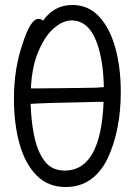

<svg xmlns="http://www.w3.org/2000/svg" viewBox="-20 -733 540 771"><path d="M244 18Q173 18 127 -28.5Q81 -75 58.5 -155Q36 -235 36 -337Q36 -456 70 -555Q102 -657 134 -657Q147 -657 153 -650Q197 -713 271 -713Q334 -713 377 -667.5Q420 -622 442.5 -543Q465 -464 465 -363Q465 -210 412 -96Q355 18 244 18ZM397 -383Q395 -491 368 -564Q335 -651 267 -651Q232 -651 194.5 -618Q157 -585 130 -516Q108 -460 104 -378H132Q350 -380 370 -381Q374 -382 397 -383ZM103 -316Q105 -250 116 -193Q129 -127 158 -87.5Q187 -48 240 -48Q385 -48 396 -324Q351 -324 336 -323Q162 -320 103 -316Z"/></svg>

Font: Moon Stars Kai T HW
Style: Regular
Weight: 400
Designer: GuiWonder
Version: Version 1.101